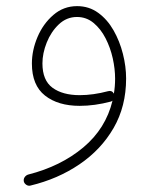

<svg xmlns="http://www.w3.org/2000/svg" viewBox="-20 -338 503 614"><path d="M226.6 -318.4Q264.6 -318.4 293.9 -297.1Q323.2 -275.9 343 -241.2Q362.8 -206.5 373 -166Q383.3 -125.5 383.3 -86.9Q383.3 2 343.3 71.3Q303.2 140.6 234.1 187.5Q165 234.4 77.6 255.4Q70.3 257.3 64 252.9Q57.6 248.5 56.2 242.2Q54.7 234.4 59.1 228.3Q63.5 222.2 70.3 220.2Q174.3 193.8 246.3 133.5Q318.4 73.2 339.8 -16.1Q337.4 -14.2 334.5 -13.2Q282.7 0.5 234.9 0.5Q165.5 0.5 123.8 -32.5Q82 -65.4 82 -134.8Q82 -177.2 99.9 -219.5Q117.7 -261.7 150.4 -290Q183.1 -318.4 226.6 -318.4ZM115.7 -135.3Q115.7 -81.1 147.9 -57.4Q180.2 -33.7 234.9 -33.7Q277.8 -33.7 325.7 -46.4Q337.9 -49.8 344.2 -38.6Q348.1 -62 348.1 -86.4Q348.1 -117.2 340.6 -151.4Q333 -185.5 317.6 -215.6Q302.2 -245.6 279.3 -264.6Q256.3 -283.7 226.1 -283.7Q192.9 -283.7 168 -260Q143.1 -236.3 129.4 -201.9Q115.7 -167.5 115.7 -135.3Z"/></svg>

Font: Mikhak-FD ExtraLight
Style: Regular
Weight: 200
Designer: Amin Abedi
Version: Version 3.2